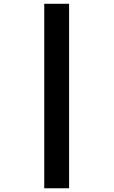

<svg xmlns="http://www.w3.org/2000/svg" viewBox="-20 -776 606 1023"><path d="M215.8 -755.9H348.1V227.1H215.8Z"/></svg>

Font: Open Sans Extrabold
Style: Italic
Weight: 800
Italic angle: -12°
Foundry: Ascender Corporation
Version: Version 1.10